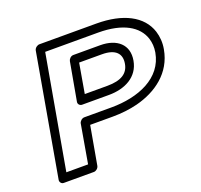

<svg xmlns="http://www.w3.org/2000/svg" viewBox="-130 -882 1101 1054"><g transform="rotate(-20 420.0 -355.5)"><path d="M455 -275H298C283 -275 270 -261 268 -250L229 -25H102L219 -686H528C673 -686 756 -635 781 -558C789 -532 791 -506 786 -476C761 -335 616 -275 455 -275ZM314 -225H446C498 -225 547 -231 591 -242C709 -272 813 -346 836 -476C843 -513 840 -549 830 -581C798 -681 691 -736 536 -736H203C192 -736 176 -726 173 -711L48 0C46 11 54 25 69 25H245C256 25 271 15 274 0ZM658 -475C674 -564 613 -617 515 -617H358C343 -617 331 -603 329 -592L289 -369C286 -354 299 -344 310 -344H467C560 -344 642 -384 658 -475ZM608 -475C599 -422 558 -394 476 -394H344L374 -567H507C587 -567 618 -531 608 -475Z"/></g></svg>

Font: Asimov
Style: XWidOuIt
Weight: 500
Designer: Google
Version: Version 2.000980; 2014